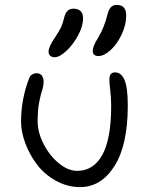

<svg xmlns="http://www.w3.org/2000/svg" viewBox="-20 -742 619 774"><path d="M377 -516.1Q354 -516.1 354 -537.1Q354 -556.2 375 -588.9Q399.9 -629.9 413.1 -683.1Q418 -703.6 427 -712.9Q436 -722.2 450.2 -722.2Q488.8 -722.2 488.8 -680.2Q488.8 -641.6 470.2 -602.5Q451.7 -563.5 425.5 -539.8Q399.4 -516.1 377 -516.1ZM200.2 -511.2Q189.5 -511.2 182.6 -517.1Q175.8 -522.9 175.8 -534.2Q175.8 -553.2 202.1 -591.8Q219.2 -617.2 226.1 -632.1Q232.9 -647 238.8 -670.9Q247.1 -707 274.9 -707Q314.9 -707 314.9 -668Q314.9 -636.7 294.7 -599.1Q274.4 -561.5 247.1 -536.4Q219.7 -511.2 200.2 -511.2ZM303.2 12.2Q251.5 12.2 205.3 -13.4Q159.2 -39.1 129.4 -78.4Q99.6 -117.7 82.3 -163.8Q64.9 -210 64.9 -252Q64.9 -341.8 97.2 -425.8Q100.1 -435.1 108.4 -440.9Q116.7 -446.8 127 -446.8Q141.1 -446.8 148.4 -437.5Q155.8 -428.2 155.8 -412.1Q155.8 -396 149.7 -377.7Q143.6 -359.4 137.7 -328.9Q131.8 -298.3 131.8 -252Q131.8 -208 155.8 -161.4Q179.7 -114.7 217 -84Q254.4 -53.2 291 -53.2Q356.9 -53.2 392.6 -117.9Q428.2 -182.6 428.2 -314.9Q428.2 -345.7 424.6 -376.2Q420.9 -406.7 420.9 -421.9Q420.9 -450.2 443.8 -450.2Q468.8 -450.2 481.9 -419.9Q495.1 -389.6 495.1 -315.9Q495.1 -157.2 441.4 -72.5Q387.7 12.2 303.2 12.2Z"/></svg>

Font: Shantell Sans Irregular Bouncy
Style: Regular
Weight: 300
Designer: Stephen Nixon, Anya Danilova, Shantell Martin
Foundry: Arrow Type
Version: Version 1.006;[9816181b4]